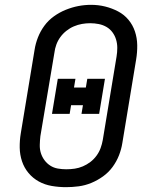

<svg xmlns="http://www.w3.org/2000/svg" viewBox="-20 -766 640 794"><path d="M253 8Q223 8 194 3Q165 -2 140.5 -15.5Q116 -29 98 -50.5Q80 -72 71 -99Q62 -126 61.5 -155.5Q61 -185 66 -215L123 -560Q127 -586 137 -611.5Q147 -637 163.5 -659.5Q180 -682 203 -698.5Q226 -715 252 -725.5Q278 -736 304 -741Q330 -746 357 -746Q387 -746 415 -739Q443 -732 468 -719Q493 -706 511 -684.5Q529 -663 538 -636Q547 -609 547.5 -579.5Q548 -550 543 -520L486 -175Q482 -149 472 -123.5Q462 -98 445.5 -75.5Q429 -53 406 -36.5Q383 -20 357.5 -9.5Q332 1 305.5 4.5Q279 8 253 8ZM254 -66Q272 -66 289 -68.5Q306 -71 322.5 -78Q339 -85 353.5 -96Q368 -107 379 -122Q390 -137 396 -153.5Q402 -170 405 -187L462 -532Q465 -550 465 -568Q465 -586 460 -602.5Q455 -619 445 -632.5Q435 -646 420.5 -654.5Q406 -663 388.5 -666.5Q371 -670 353 -670Q336 -670 319 -667Q302 -664 285.5 -657Q269 -650 254.5 -638.5Q240 -627 229.5 -612.5Q219 -598 213 -581.5Q207 -565 205 -548L147 -203Q145 -185 144.5 -167Q144 -149 149 -133Q154 -117 164 -103.5Q174 -90 188 -81Q202 -72 219 -69Q236 -66 254 -66ZM195 -295 219 -440H292L286 -404H335L341 -440H414L390 -295H317L323 -331H274L268 -295Z"/></svg>

Font: Iosevka Slab Extended
Style: Italic
Weight: 400
Width: 7
Italic angle: -9°
Monospace: yes
Designer: Belleve Invis
Foundry: Belleve Invis
Version: Version 11.1.0; ttfautohint (v1.8.3)